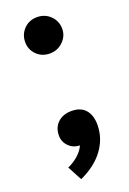

<svg xmlns="http://www.w3.org/2000/svg" viewBox="-127 -562 489 726"><g transform="rotate(-20 117.5 -198.5)"><path d="M47 -441Q47 -472 68 -493.5Q89 -515 121 -515Q153 -515 174.5 -493.5Q196 -472 196 -441Q196 -412 174 -390.5Q152 -369 121 -369Q89 -369 68 -390Q47 -411 47 -441ZM38 60Q63 49 82 31.5Q101 14 108 -4Q82 -4 64 -22Q46 -40 46 -65Q46 -98 67 -117.5Q88 -137 122 -137Q159 -137 178 -115Q197 -93 197 -55Q197 -1 164.5 44Q132 89 69 118Z"/></g></svg>

Font: Niramit SemiBold
Style: Regular
Weight: 600
Designer: Katatrad Aksorn Co.,Ltd.
Foundry: Cadson Demak Co.,Ltd.
Version: Version 1.001; ttfautohint (v1.6)